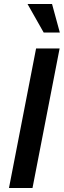

<svg xmlns="http://www.w3.org/2000/svg" viewBox="-20 -943 320 963"><path d="M25 0H143L279 -700H161ZM199 -780H280L241 -923H118Z"/></svg>

Font: Uncut Sans Semibold Italic
Style: Regular
Weight: 600
Italic angle: -11°
Designer: Kasper Nordkvist
Foundry: UNCUT.wtf
Version: Version 1.304;Glyphs 3.2 (3246)